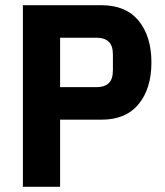

<svg xmlns="http://www.w3.org/2000/svg" viewBox="-20 -718 635 738"><path d="M68 0V-698H370Q464 -698 513 -638Q562 -578 562 -478Q562 -378 513 -318Q464 -258 370 -258H211V0ZM211 -383H352Q381 -383 397.5 -398Q414 -413 414 -448V-508Q414 -543 397.5 -558Q381 -573 352 -573H211Z"/></svg>

Font: IBM Plex Sans Cond
Style: Bold
Weight: 700
Width: 3
Designer: Mike Abbink, Paul van der Laan, Pieter van Rosmalen
Foundry: Bold Monday
Version: Version 1.3